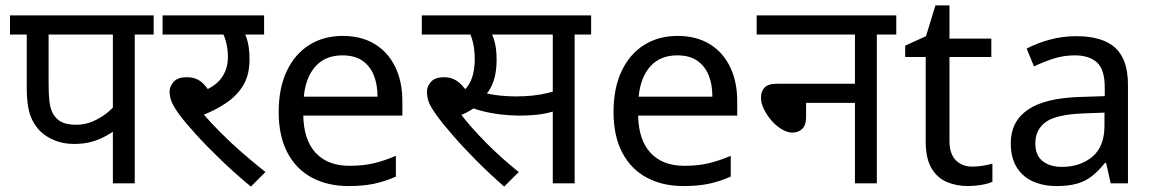

<svg xmlns="http://www.w3.org/2000/svg" viewBox="-20 -679 4278 711"><path d="M479 -551V0H398V-227L417 -203Q396 -189 372 -175.5Q348 -162 319.5 -154Q291 -146 254 -146Q214 -146 181.5 -159.5Q149 -173 128 -194Q111 -212 100 -233.5Q89 -255 84 -285Q79 -315 79 -358V-551H17V-622H549V-551ZM398 -551H160V-369Q160 -328 163 -304Q166 -280 172.5 -265.5Q179 -251 190 -240Q202 -228 220 -222.5Q238 -217 263 -217Q294 -217 322.5 -229Q351 -241 374.5 -259.5Q398 -278 414 -298L398 -246Z M852 -551 880 -566Q891 -550 897.5 -523Q904 -496 904 -458Q904 -402 881 -363.5Q858 -325 818 -298Q778 -271 727 -251L731 -259Q761 -224 798.5 -186.5Q836 -149 878 -112.5Q920 -76 963 -42L909 12Q850 -37 798 -87Q746 -137 706 -181Q666 -225 643 -256Q621 -287 614.5 -305Q608 -323 608 -340Q608 -359 623 -376Q638 -393 672 -393Q710 -393 734 -368Q758 -343 777 -300L715 -335Q772 -354 798 -387.5Q824 -421 824 -468Q824 -497 816.5 -525.5Q809 -554 798 -565L843 -551H582V-622H958V-551Z M1249 -546Q1318 -546 1367.5 -516Q1417 -486 1443.5 -431.5Q1470 -377 1470 -304V-251H1103Q1105 -160 1149.5 -112.5Q1194 -65 1274 -65Q1325 -65 1364.5 -74.5Q1404 -84 1446 -102V-25Q1405 -7 1365 1.5Q1325 10 1270 10Q1194 10 1135.5 -21Q1077 -52 1044.5 -113.5Q1012 -175 1012 -264Q1012 -352 1041.5 -415Q1071 -478 1124.5 -512Q1178 -546 1249 -546ZM1248 -474Q1185 -474 1148.5 -433.5Q1112 -393 1105 -321H1378Q1378 -367 1364 -401Q1350 -435 1321.5 -454.5Q1293 -474 1248 -474Z M1766 -551 1794 -566Q1805 -550 1812 -523Q1819 -496 1819 -458Q1819 -414 1808.5 -381.5Q1798 -349 1779 -328L1778 -319Q1760 -296 1735.5 -279Q1711 -262 1680 -250L1684 -259Q1725 -206 1781.5 -149Q1838 -92 1901 -42L1847 12Q1791 -37 1741.5 -87Q1692 -137 1654 -181Q1616 -225 1594 -256Q1572 -287 1566.5 -305Q1561 -323 1561 -340Q1561 -359 1576 -376Q1591 -393 1625 -393Q1650 -393 1668.5 -381.5Q1687 -370 1702 -349.5Q1717 -329 1730 -300L1669 -331Q1697 -339 1711.5 -359Q1726 -379 1732 -405.5Q1738 -432 1738 -458Q1738 -496 1731 -523.5Q1724 -551 1715 -564L1758 -551H1542V-622H1938V-551ZM2108 -551V0H2027V-551H1917V-622H2169V-551ZM1890 -322Q1924 -322 1952 -325Q1980 -328 2008 -334.5Q2036 -341 2068 -353V-280Q2025 -263 1989.5 -257Q1954 -251 1901 -251Q1868 -251 1831.5 -255.5Q1795 -260 1763 -268.5Q1731 -277 1711 -287L1731 -347Q1751 -340 1777 -334Q1803 -328 1832 -325Q1861 -322 1890 -322Z M2489 -546Q2558 -546 2607.5 -516Q2657 -486 2683.5 -431.5Q2710 -377 2710 -304V-251H2343Q2345 -160 2389.5 -112.5Q2434 -65 2514 -65Q2565 -65 2604.5 -74.5Q2644 -84 2686 -102V-25Q2645 -7 2605 1.5Q2565 10 2510 10Q2434 10 2375.5 -21Q2317 -52 2284.5 -113.5Q2252 -175 2252 -264Q2252 -352 2281.5 -415Q2311 -478 2364.5 -512Q2418 -546 2489 -546ZM2488 -474Q2425 -474 2388.5 -433.5Q2352 -393 2345 -321H2618Q2618 -367 2604 -401Q2590 -435 2561.5 -454.5Q2533 -474 2488 -474Z M2782 -622H3299V-551H3227V0H3146V-298H2965V-244Q2965 -216 2951 -202Q2937 -188 2914 -188Q2896 -188 2875.5 -200Q2855 -212 2837.5 -232Q2820 -252 2809 -274.5Q2798 -297 2798 -318Q2798 -341 2811.5 -355Q2825 -369 2859 -369H3146V-551H2782Z M3580 -62Q3600 -62 3621 -65.5Q3642 -69 3655 -73V-6Q3641 1 3615 5.5Q3589 10 3565 10Q3523 10 3487.5 -4.5Q3452 -19 3430 -55Q3408 -91 3408 -156V-468H3332V-510L3409 -545L3444 -659H3496V-536H3651V-468H3496V-158Q3496 -109 3519.5 -85.5Q3543 -62 3580 -62Z M3965 -545Q4063 -545 4110 -502Q4157 -459 4157 -365V0H4093L4076 -76H4072Q4049 -47 4024.5 -27.5Q4000 -8 3968.5 1Q3937 10 3892 10Q3844 10 3805.5 -7Q3767 -24 3745 -59.5Q3723 -95 3723 -149Q3723 -229 3786 -272.5Q3849 -316 3980 -320L4071 -323V-355Q4071 -422 4042 -448Q4013 -474 3960 -474Q3918 -474 3880 -461.5Q3842 -449 3809 -433L3782 -499Q3817 -518 3865 -531.5Q3913 -545 3965 -545ZM3991 -259Q3891 -255 3852.5 -227Q3814 -199 3814 -148Q3814 -103 3841.5 -82Q3869 -61 3912 -61Q3980 -61 4025 -98.5Q4070 -136 4070 -214V-262Z"/></svg>

Font: hingl115
Style: Book
Weight: 400
Designer: Jelle Bosma - Monotype Design Team
Foundry: Monotype Imaging Inc.
Version: Version 2.003